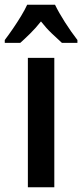

<svg xmlns="http://www.w3.org/2000/svg" viewBox="-55 -837 345 806"><path d="M173 -51H62V-594H173ZM176 -817Q192 -784 217.5 -744Q243 -704 270 -669V-657H205Q186 -674 162 -697Q138 -720 117 -747Q95 -719 71 -695.5Q47 -672 30 -657H-35V-669Q-19 -690 -0.5 -717Q18 -744 34 -770.5Q50 -797 59 -817Z"/></svg>

Font: Noto Sans Tamil UI ExtraCondensed SemiBold
Style: Regular
Weight: 600
Width: 2
Designer: Jelle Bosma - Monotype Design Team
Foundry: Monotype Imaging Inc.
Version: Version 2.004; ttfautohint (v1.8.4.7-5d5b)